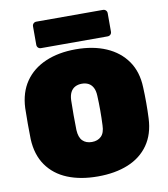

<svg xmlns="http://www.w3.org/2000/svg" viewBox="-97 -981 935 1071"><g transform="rotate(-10 371.0 -445.0)"><path d="M371 10Q273 10 199.5 -20Q126 -50 83.5 -110.5Q41 -171 37 -260Q36 -301 36 -347Q36 -393 37 -436Q41 -524 83 -585Q125 -646 199 -678Q273 -710 371 -710Q469 -710 543 -678Q617 -646 659.5 -585Q702 -524 705 -436Q707 -393 707 -347Q707 -301 705 -260Q701 -171 658.5 -110.5Q616 -50 542.5 -20Q469 10 371 10ZM371 -185Q404 -185 424 -204.5Q444 -224 445 -266Q447 -309 447 -351Q447 -393 445 -434Q444 -462 434.5 -480Q425 -498 409 -506.5Q393 -515 371 -515Q350 -515 333.5 -506.5Q317 -498 307.5 -480Q298 -462 297 -434Q296 -393 296 -351Q296 -309 297 -266Q299 -224 318.5 -204.5Q338 -185 371 -185ZM182 -750Q172 -750 165.5 -756.5Q159 -763 159 -773V-877Q159 -887 165.5 -893.5Q172 -900 182 -900H559Q569 -900 575.5 -893.5Q582 -887 582 -877V-773Q582 -763 575.5 -756.5Q569 -750 559 -750Z"/></g></svg>

Font: Rubik Black
Style: Regular
Weight: 900
Designer: Hubert and Fischer
Foundry: Hubert and Fischer
Version: Version 2.300;gftools[0.9.30]